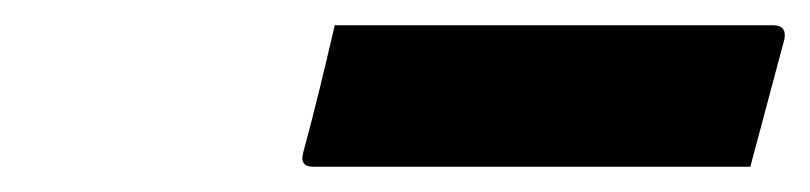

<svg xmlns="http://www.w3.org/2000/svg" viewBox="-20 -788 641 152"><path d="M245 -768H592Q603 -768 601 -757Q594 -731 587.5 -706.5Q581 -682 574 -656H228Q217 -656 220 -667Q227 -693 233 -717.5Q239 -742 245 -768Z"/></svg>

Font: Recursive Sn Lnr St
Style: Bold Italic
Weight: 700
Italic angle: -15°
Version: Version 1.079;hotconv 1.0.112;makeotfexe 2.5.65598; ttfautoh